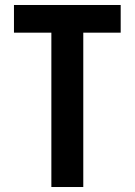

<svg xmlns="http://www.w3.org/2000/svg" viewBox="-20 -750 540 770"><path d="M186 0V-619H36V-730H464V-619H314V0Z"/></svg>

Font: M PLUS 1 Code SemiBold
Style: Regular
Weight: 600
Designer: Coji Morishita
Foundry: UNDERFOREST DESIGN
Version: Version 1.005